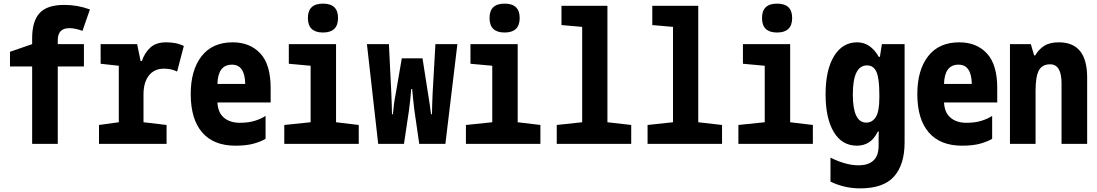

<svg xmlns="http://www.w3.org/2000/svg" viewBox="-20 -792 6040 1057"><path d="M298 0V-426H442V-549H298V-571Q298 -637 362 -637Q394 -637 434 -622L475 -740Q407 -765 334 -765Q239 -765 198 -720Q157 -675 157 -582V-549L35 -507V-426H157V0Z M897 0V-104L770 -119V-272Q770 -338 799.5 -376Q829 -414 883 -414Q924 -414 955 -398L992 -539Q967 -551 942.5 -555Q918 -559 895 -559Q839 -559 807.5 -530Q776 -501 761 -456H754L735 -549H534V-441L634 -430V-119L525 -104V0Z M1442 -28V-154Q1420 -139 1384.5 -127.5Q1349 -116 1300 -116Q1247 -116 1213.5 -143.5Q1180 -171 1177 -228H1470V-307Q1470 -437 1413 -498Q1356 -559 1261 -559Q1149 -559 1089.5 -482.5Q1030 -406 1030 -274Q1030 -136 1093 -63Q1156 10 1276 10Q1337 10 1377.5 -1.5Q1418 -13 1442 -28ZM1257 -436Q1328 -436 1330 -330H1177Q1180 -436 1257 -436Z M1841 -693Q1841 -772 1758 -772Q1675 -772 1675 -693Q1675 -613 1758 -613Q1841 -613 1841 -693ZM1955 0V-104L1830 -119V-549H1570V-441L1690 -430V-119L1545 -104V0Z M2204 0 2232 -188Q2240 -249 2244 -302H2249Q2252 -274 2254.5 -245.5Q2257 -217 2261 -187L2288 0H2432L2498 -549H2377L2362 -284Q2360 -254 2359.5 -222.5Q2359 -191 2358 -163H2353Q2350 -188 2346 -215.5Q2342 -243 2337 -273L2306 -471H2192L2158 -273Q2152 -243 2148.5 -215Q2145 -187 2143 -163H2138Q2137 -190 2136.5 -222Q2136 -254 2134 -285L2121 -549H2000L2062 0Z M2841 -693Q2841 -772 2758 -772Q2675 -772 2675 -693Q2675 -613 2758 -613Q2841 -613 2841 -693ZM2955 0V-104L2830 -119V-549H2570V-441L2690 -430V-119L2545 -104V0Z M3455 0V-104L3324 -119V-760H3071V-654L3185 -644V-119L3045 -104V0Z M3955 0V-104L3824 -119V-760H3571V-654L3685 -644V-119L3545 -104V0Z M4341 -693Q4341 -772 4258 -772Q4175 -772 4175 -693Q4175 -613 4258 -613Q4341 -613 4341 -693ZM4455 0V-104L4330 -119V-549H4070V-441L4190 -430V-119L4045 -104V0Z M4675 -272Q4675 -432 4753 -432Q4790 -432 4805.5 -395Q4821 -358 4821 -272V-255Q4821 -178 4801.5 -147.5Q4782 -117 4749 -117Q4675 -117 4675 -272ZM4960 -8V-549H4835L4824 -479H4818Q4772 -559 4699 -559Q4618 -559 4571.5 -483Q4525 -407 4525 -273Q4525 -141 4570 -65.5Q4615 10 4698 10Q4734 10 4762.5 -7.5Q4791 -25 4813 -68H4818Q4817 -55 4817 -38.5Q4817 -22 4817 -5V10Q4817 118 4706 118Q4637 118 4552 76V208Q4629 245 4715 245Q4844 245 4902 179.5Q4960 114 4960 -8Z M5442 -28V-154Q5420 -139 5384.5 -127.5Q5349 -116 5300 -116Q5247 -116 5213.5 -143.5Q5180 -171 5177 -228H5470V-307Q5470 -437 5413 -498Q5356 -559 5261 -559Q5149 -559 5089.5 -482.5Q5030 -406 5030 -274Q5030 -136 5093 -63Q5156 10 5276 10Q5337 10 5377.5 -1.5Q5418 -13 5442 -28ZM5257 -436Q5328 -436 5330 -330H5177Q5180 -436 5257 -436Z M5681 0V-292Q5681 -370 5699 -404Q5717 -438 5761 -438Q5824 -438 5824 -333V0H5965V-366Q5965 -559 5809 -559Q5759 -559 5728.5 -539.5Q5698 -520 5679 -487H5673L5655 -549H5540V0Z"/></svg>

Font: Noto Sans Mono UI Condensed ExtraBold
Style: Regular
Weight: 800
Width: 3
Designer: Monotype Design team
Foundry: Monotype Imaging Inc.
Version: 1.000